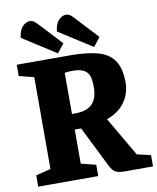

<svg xmlns="http://www.w3.org/2000/svg" viewBox="-93 -933 824 1005"><g transform="rotate(-10 319.0 -430.5)"><path d="M251 -669 73 -783Q77 -821 94.5 -840.5Q112 -860 133 -861Q147 -861 157 -854Q167 -847 182 -830L288 -716ZM443 -669 265 -783Q269 -821 286.5 -840.5Q304 -860 325 -861Q339 -861 349 -854Q359 -847 374 -830L480 -716ZM28 0V-60L107 -80V-568L28 -588V-648H310Q398 -648 456.5 -632.5Q515 -617 544 -575.5Q573 -534 573 -457Q573 -430 565 -404Q557 -378 541.5 -355.5Q526 -333 501.5 -315Q477 -297 444 -285L565 -77L638 -60V0H486Q455 0 439 -9Q423 -18 411 -42L302 -261H268V-80L347 -60V0ZM268 -344H287Q326 -344 352 -356.5Q378 -369 391.5 -395.5Q405 -422 405 -463Q405 -486 402 -505Q399 -524 389.5 -537.5Q380 -551 361 -558.5Q342 -566 309 -566Q295 -566 284 -565Q273 -564 268 -562Z"/></g></svg>

Font: Faustina Light ExtraBold
Style: Regular
Weight: 800
Version: Version 1.200